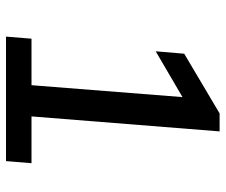

<svg xmlns="http://www.w3.org/2000/svg" viewBox="-76 -676 752 640"><g transform="rotate(90 300.0 -356.0)"><path d="M261 -47 308 -643 363 -623 151 -499 159 -594 358 -712H418L365 -47ZM102 0 109 -85H524L517 0Z"/></g></svg>

Font: Muli SemiBold
Style: Italic
Weight: 600
Italic angle: -4.541°
Designer: Vernon Adams
Foundry: Vernon Adams
Version: Version 2.100; ttfautohint (v1.8.1.43-b0c9)